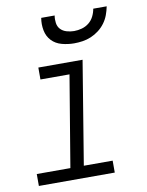

<svg xmlns="http://www.w3.org/2000/svg" viewBox="-84 -811 669 872"><g transform="rotate(-10 250.0 -375.0)"><path d="M24 0V-55H179L249 -475H115V-530H319L241 -55H374V0ZM295 -610Q266 -610 238 -617.5Q210 -625 191.5 -644.5Q173 -664 167.5 -692.5Q162 -721 167 -750H229Q226 -733 228.5 -715.5Q231 -698 242 -686.5Q253 -675 270 -670Q287 -665 304 -665Q322 -665 340 -670Q358 -675 372.5 -686.5Q387 -698 395.5 -715Q404 -732 407 -750H469Q465 -730 458 -711Q451 -692 438.5 -675Q426 -658 409 -645Q392 -632 373 -624Q354 -616 334 -613Q314 -610 295 -610Z"/></g></svg>

Font: Iosevka Slab Light Oblique
Style: Regular
Weight: 300
Italic angle: -9°
Monospace: yes
Designer: Belleve Invis
Foundry: Belleve Invis
Version: Version 11.1.1; ttfautohint (v1.8.3)